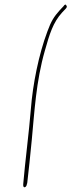

<svg xmlns="http://www.w3.org/2000/svg" viewBox="-20 -714 308 826"><path d="M184 -579C146 -478 121 -350 113 -247C105 -147 88 -18 80 77C79 86 81 94 88 91C92 89 95 85 96 76L97 75C102 29 112 -57 117 -115C128 -230 135 -364 173 -496C193 -567 208 -617 247 -660L264 -678C269 -684 268 -688 265 -691C263 -696 259 -696 253 -687L237 -670C212 -642 200 -623 184 -579Z"/></svg>

Font: Stray Cat
Style: ExLtObl
Weight: 200
Version: Version 1.0